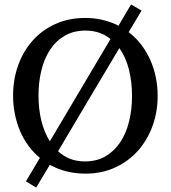

<svg xmlns="http://www.w3.org/2000/svg" viewBox="-20 -768 771 867"><path d="M479 -591.8Q456.5 -610.4 428.2 -620.1Q399.9 -629.9 366.2 -629.9Q312 -629.9 272 -606.4Q231.9 -583 205.6 -542.7Q179.2 -502.4 166.5 -449Q153.8 -395.5 153.8 -335.9Q153.8 -276.4 166.5 -223.6Q179.2 -170.9 205.1 -129.9ZM576.2 -334Q576.2 -398.9 562 -454.6Q547.9 -510.3 519 -550.8Q458.5 -449.2 387.5 -330.1Q316.4 -210.9 242.2 -85Q266.1 -63 296.1 -51Q326.2 -39.1 363.8 -39.1Q418 -39.1 457.8 -63Q497.6 -86.9 523.9 -127.2Q550.3 -167.5 563.2 -220.9Q576.2 -274.4 576.2 -334ZM691.9 -335Q691.9 -262.2 668.5 -198.2Q645 -134.3 602.3 -86.7Q559.6 -39.1 499.5 -11.5Q439.5 16.1 366.2 16.1Q320.8 16.1 280.3 5.9Q239.7 -4.4 205.1 -23.9Q189.5 2.4 174.1 27.8Q158.7 53.2 143.1 79.1L97.2 50.8L160.2 -55.2Q131.3 -78.6 108.9 -109.1Q86.4 -139.6 71 -175.5Q55.7 -211.4 47.4 -251.7Q39.1 -292 39.1 -335.9Q39.1 -409.2 62 -473.1Q85 -537.1 127.4 -584.7Q169.9 -632.3 230.2 -659.7Q290.5 -687 365.2 -687Q407.2 -687 445.1 -677.7Q482.9 -668.5 515.1 -651.9L571.8 -748L619.1 -720.2Q606.4 -698.2 591.6 -673.8Q576.7 -649.4 561 -623Q592.3 -599.1 616.5 -567.9Q640.6 -536.6 657.5 -499.8Q674.3 -462.9 683.1 -421.1Q691.9 -379.4 691.9 -335Z"/></svg>

Font: BabelStone Ogham Bound
Style: Italic
Weight: 400
Italic angle: -30°
Designer: Andrew West
Foundry: BabelStone
Version: Version 2.02 March 14, 2022